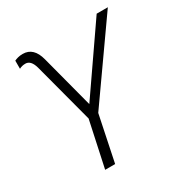

<svg xmlns="http://www.w3.org/2000/svg" viewBox="-168 -854 937 983"><g transform="rotate(-30 300.0 -362.5)"><path d="M172 0H231L287 -270L600 -714H534L270 -332L188 -644Q167 -725 103 -725Q86 -725 73.5 -721.5Q61 -718 53 -714V-666Q69 -675 90 -675Q122 -675 136 -625L230 -270Z"/></g></svg>

Font: Noto Sans UI Light
Style: Italic
Weight: 300
Italic angle: -12°
Designer: Monotype Design Team
Foundry: Monotype Imaging Inc.
Version: Version 1.901